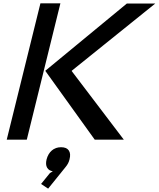

<svg xmlns="http://www.w3.org/2000/svg" viewBox="-20 -830 943 1141"><path d="M393.1 117.2Q387.7 141.1 370.1 162.1L266.1 291L224.1 263.2L276.9 198.2L293.9 188Q270 184.1 259.8 166Q249.5 147.9 256.8 117.2Q265.6 83.5 288.1 64.2Q310.5 44.9 342.8 44.9Q376 44.9 388.9 64.2Q401.9 83.5 393.1 117.2ZM338.9 -810.1 139.2 0H20L220.2 -810.1ZM405.8 -408.2 715.8 0H543L249 -409.2L733.9 -809.1H902.8L407.2 -410.2Z"/></svg>

Font: Sinkin Sans 500 Medium Italic
Style: Regular
Weight: 500
Italic angle: -112°
Designer: Keith Bates
Foundry: K-Type
Version: Sinkin Sans (version 1.0)  by Keith Bates   •   © 2014   www